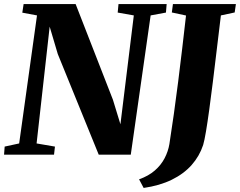

<svg xmlns="http://www.w3.org/2000/svg" viewBox="-31 -763 1184 947"><path d="M-11 0 -8 -40 63.5 -55.5 151.5 -687 79 -700.5 85.5 -743H342L526 -271L563 -150L629 -687L549.5 -701L553.5 -743H791L787.5 -701L712 -687L614 0H456L254 -496.5L214 -631.5L149.5 -55.5L240 -40L235.5 0ZM677.5 164 655 121.5Q701.5 105 732.5 78Q763.5 51 781 17.2Q798.5 -16.5 804.5 -52.5Q815.5 -123 826.5 -200.8Q837.5 -278.5 847.8 -360.5Q858 -442.5 867.8 -524.8Q877.5 -607 886.5 -686.5L816.5 -701.5L822 -743H1132.5L1126.5 -701.5L1058.5 -687Q1048 -600.5 1038 -517Q1028 -433.5 1018.8 -358.5Q1009.5 -283.5 1001 -221.5Q992.5 -159.5 985 -114.8Q977.5 -70 971 -48Q953 7 914.2 50.8Q875.5 94.5 816.2 123.5Q757 152.5 677.5 164Z"/></svg>

Font: Merriweather 60pt Black
Style: Italic
Weight: 900
Italic angle: -7.8°
Version: Version 2.101